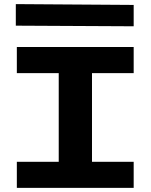

<svg xmlns="http://www.w3.org/2000/svg" viewBox="-20 -915 733 935"><path d="M428 -559V-127H631V0H62V-127H266V-559H62V-686H631V-559ZM631 -787 57 -790V-895L631 -891Z"/></svg>

Font: BioRhyme Expanded ExtraBold
Style: Regular
Weight: 800
Width: 7
Designer: Aoife Mooney
Foundry: Aoife Mooney Type
Version: Version 1.000